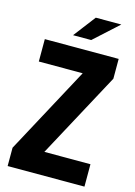

<svg xmlns="http://www.w3.org/2000/svg" viewBox="-129 -935 705 1002"><g transform="rotate(15 223.5 -433.5)"><path d="M398 -867H260L169 -748H267ZM431 -690H32V-569H269L16 -99V0H431V-121H182L431 -583Z"/></g></svg>

Font: Decalotype
Style: Bold
Weight: 700
Designer: Alfredo Marco Pradil
Foundry: Alfredo Marco Pradil
Version: Version 1.0